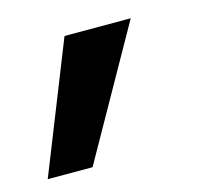

<svg xmlns="http://www.w3.org/2000/svg" viewBox="-106 -188 376 364"><g transform="rotate(-15 82.5 -6.0)"><path d="M-53 121 48 -133H178L35 121Z"/></g></svg>

Font: DM Sans 36pt
Style: Bold Italic
Weight: 700
Italic angle: -10°
Designer: Colophon Foundry, Jonny Pinhorn
Foundry: Colophon Foundry
Version: Version 4.004;gftools[0.9.30]